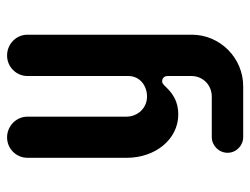

<svg xmlns="http://www.w3.org/2000/svg" viewBox="-102 -602 704 540"><g transform="rotate(-90 250.0 -332.0)"><path d="M363.8 -664.1C332 -664.1 306.2 -638.2 306.2 -606.9V-322.8C306.2 -291 279.3 -270.5 248.5 -270.5C216.3 -270.5 191.9 -296.4 191.9 -328.6V-606.9C191.9 -638.2 165.5 -664.1 133.8 -664.1C101.6 -664.1 76.2 -638.2 76.2 -606.9V-327.1C76.2 -247.6 127.9 -182.6 198.2 -182.6C234.9 -182.6 256.3 -198.2 273.9 -215.8C279.3 -221.2 284.2 -228 291.5 -228C297.4 -228 306.2 -224.6 306.2 -212.4V-145.5C306.2 -113.8 281.2 -88.4 248.5 -88.4H134.8C110.4 -88.4 90.3 -68.4 90.3 -43.9C90.3 -19.5 110.4 0 134.8 0H277.3C356.9 0 422.4 -64.9 422.4 -144.5V-606.9C422.4 -638.2 396.5 -664.1 363.8 -664.1Z"/></g></svg>

Font: Supermercado One
Style: Regular
Weight: 400
Designer: James Grieshaber
Foundry: James Grieshaber
Version: Version 1.002